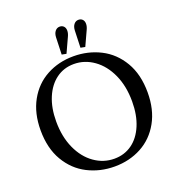

<svg xmlns="http://www.w3.org/2000/svg" viewBox="-167 -1095 1143 1239"><g transform="rotate(-20 404.5 -475.0)"><path d="M400 -750Q500 -750 584.5 -707Q669 -664 720 -577.5Q771 -491 771 -367Q771 -250 723.5 -164.5Q676 -79 593.5 -34.5Q511 10 409 10Q309 10 224.5 -33Q140 -76 89 -162.5Q38 -249 38 -373Q38 -490 85.5 -575.5Q133 -661 215.5 -705.5Q298 -750 400 -750ZM424 -38Q493 -38 545.5 -75.5Q598 -113 627.5 -183Q657 -253 657 -347Q657 -452 620.5 -532.5Q584 -613 521.5 -657.5Q459 -702 385 -702Q316 -702 263.5 -663.5Q211 -625 181.5 -555Q152 -485 152 -392Q152 -287 188.5 -206.5Q225 -126 287.5 -82Q350 -38 424 -38ZM382 -960Q399 -960 409.5 -949Q420 -938 420 -919Q420 -901 410 -880L364 -780L333 -786L337 -903Q338 -929 350.5 -944.5Q363 -960 382 -960ZM466 -903Q467 -929 479.5 -944.5Q492 -960 511 -960Q528 -960 538.5 -949Q549 -938 549 -919Q549 -901 539 -880L493 -780L462 -786Z"/></g></svg>

Font: Minipax
Style: Regular
Weight: 400
Designer: Raphaël Ronot, Igor Stepanchenko (Cyrillic)
Foundry: steppetype
Version: Version 1.002